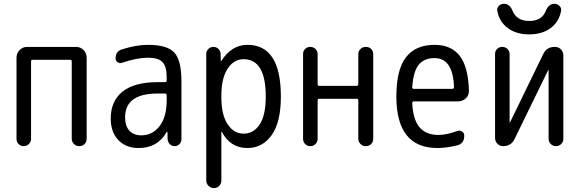

<svg xmlns="http://www.w3.org/2000/svg" viewBox="-20 -765 3040 1005"><path d="M66.4 -38.1V-462.9Q66.4 -486.3 82.5 -502.9Q98.6 -519.5 122.1 -519.5H377.9Q401.4 -519.5 417.5 -502.9Q433.6 -486.3 433.6 -462.9V-39.1Q433.6 -22.5 422.9 -11.2Q412.1 0 395 0Q377.9 0 366.7 -11.7Q355.5 -23.4 355.5 -39.1V-444.3Q355.5 -452.1 346.7 -452.1H151.4Q143.6 -452.1 142.6 -444.3V-38.1Q142.6 -22.5 131.3 -11.2Q120.1 0 104 0Q87.9 0 77.1 -11.2Q66.4 -22.5 66.4 -38.1Z M804.7 -275.4Q634.8 -275.4 634.8 -150.4Q634.8 -105.5 657.2 -81.1Q679.7 -56.6 719.7 -56.6Q778.3 -56.6 815.4 -105Q852.5 -153.3 852.5 -240.2V-265.6Q852.5 -274.4 843.8 -275.4ZM705.1 9.8Q639.6 9.8 599.6 -31.7Q559.6 -73.2 559.6 -144.5Q559.6 -235.4 621.1 -285.2Q682.6 -335 804.7 -335H843.8Q852.5 -335 852.5 -343.8V-360.4Q852.5 -417 830.6 -439.9Q808.6 -462.9 754.9 -462.9Q697.3 -462.9 619.1 -436.5Q607.4 -431.6 596.2 -439Q585 -446.3 585 -459Q585 -497.1 619.1 -506.8Q693.4 -530.3 754.9 -530.3Q854.5 -530.3 892.1 -490.2Q929.7 -450.2 929.7 -339.8V-36.1Q929.7 -21.5 919.4 -10.7Q909.2 0 894 0Q878.9 0 868.7 -10.7Q858.4 -21.5 857.4 -36.1L856.4 -74.2Q856.4 -75.2 855.5 -75.2Q853.5 -75.2 852.5 -74.2Q805.7 9.8 705.1 9.8Z M1138.7 -264.6V-254.9Q1138.7 -164.1 1171.4 -114.7Q1204.1 -65.4 1254.9 -65.4Q1307.6 -65.4 1339.4 -113.8Q1371.1 -162.1 1371.1 -259.8Q1371.1 -455.1 1254.9 -455.1Q1204.1 -455.1 1171.4 -405.3Q1138.7 -355.5 1138.7 -264.6ZM1059.6 179.7V-483.4Q1059.6 -498 1070.8 -508.8Q1082 -519.5 1096.7 -519.5Q1112.3 -519.5 1123 -509.3Q1133.8 -499 1134.8 -483.4L1135.7 -446.3Q1135.7 -445.3 1136.7 -445.3Q1138.7 -445.3 1138.7 -446.3Q1192.4 -530.3 1275.4 -530.3Q1450.2 -530.3 1450.2 -259.8Q1450.2 -125 1401.9 -57.6Q1353.5 9.8 1275.4 9.8Q1185.5 9.8 1141.6 -74.2Q1141.6 -75.2 1139.6 -75.2Q1138.7 -75.2 1138.7 -74.2V179.7Q1138.7 196.3 1127.4 208Q1116.2 219.7 1100.1 219.7Q1084 219.7 1071.8 208Q1059.6 196.3 1059.6 179.7Z M1566.4 -38.1V-482.4Q1566.4 -498 1577.1 -508.8Q1587.9 -519.5 1604 -519.5Q1620.1 -519.5 1631.3 -508.8Q1642.6 -498 1642.6 -482.4V-324.2Q1642.6 -315.4 1651.4 -315.4H1846.7Q1854.5 -315.4 1855.5 -324.2V-481.4Q1855.5 -497.1 1866.7 -508.3Q1877.9 -519.5 1895 -519.5Q1912.1 -519.5 1922.9 -508.8Q1933.6 -498 1933.6 -481.4V-39.1Q1933.6 -22.5 1922.9 -11.2Q1912.1 0 1895 0Q1877.9 0 1866.7 -11.7Q1855.5 -23.4 1855.5 -39.1V-239.3Q1855.5 -248 1846.7 -248H1651.4Q1643.6 -248 1642.6 -239.3V-38.1Q1642.6 -22.5 1631.3 -11.2Q1620.1 0 1604 0Q1587.9 0 1577.1 -11.2Q1566.4 -22.5 1566.4 -38.1Z M2254.9 -460.9Q2200.2 -460.9 2171.9 -426.3Q2143.6 -391.6 2137.7 -307.6Q2137.7 -299.8 2146.5 -299.8H2346.7Q2355.5 -299.8 2356.4 -307.6Q2351.6 -460.9 2254.9 -460.9ZM2269.5 9.8Q2054.7 9.8 2054.7 -259.8Q2054.7 -400.4 2105 -465.3Q2155.3 -530.3 2254.9 -530.3Q2340.8 -530.3 2385.7 -473.6Q2430.7 -417 2434.6 -291Q2435.5 -266.6 2418.5 -250.5Q2401.4 -234.4 2377 -234.4H2146.5Q2138.7 -234.4 2137.7 -224.6Q2142.6 -136.7 2176.8 -97.7Q2210.9 -58.6 2275.4 -58.6Q2316.4 -58.6 2373 -79.1Q2386.7 -84 2398.4 -76.7Q2410.2 -69.3 2410.2 -54.7Q2410.2 -13.7 2373 -3.9Q2314.5 9.8 2269.5 9.8Z M2881.8 -745.1Q2897.5 -745.1 2908.7 -733.9Q2919.9 -722.7 2917 -708Q2906.2 -650.4 2861.8 -617.7Q2817.4 -585 2750 -585Q2682.6 -585 2638.2 -617.7Q2593.8 -650.4 2583 -708Q2580.1 -722.7 2590.8 -733.9Q2601.6 -745.1 2618.2 -745.1Q2648.4 -745.1 2663.1 -708Q2684.6 -655.3 2750.5 -655.3Q2816.4 -655.3 2836.9 -708Q2851.6 -745.1 2881.8 -745.1ZM2613.3 0Q2595.7 0 2583.5 -12.7Q2571.3 -25.4 2571.3 -43V-482.4Q2571.3 -498 2582 -508.8Q2592.8 -519.5 2608.9 -519.5Q2625 -519.5 2636.2 -508.8Q2647.5 -498 2647.5 -482.4V-124V-123Q2649.4 -123 2649.4 -124L2823.2 -481.4Q2841.8 -520.5 2885.7 -519.5Q2903.3 -519.5 2916 -506.8Q2928.7 -494.1 2928.7 -475.6V-39.1Q2928.7 -22.5 2917.5 -11.2Q2906.2 0 2890.1 0Q2874 0 2862.8 -11.2Q2851.6 -22.5 2851.6 -39.1V-396.5Q2851.6 -397.5 2850.6 -397.5Q2848.6 -397.5 2848.6 -396.5L2673.8 -38.1Q2656.2 0 2613.3 0Z"/></svg>

Font: Rounded Mgen+ 2m regular
Style: Regular
Weight: 400
Designer: [Source Han Sans]
Ryoko NISHIZUKA  (kana & ideographs); Paul D. Hunt (Latin, Greek & Cyrillic); Wenlong ZHANG  (bopomofo
Version: Version 1.059.20150602